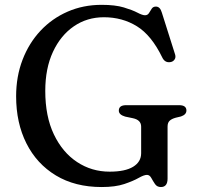

<svg xmlns="http://www.w3.org/2000/svg" viewBox="-20 -736 801 774"><path d="M655.5 -16Q655.5 18 628.5 18Q613 18 604.8 5.8Q596.5 -6.5 589.8 -18.8Q583 -31 572.5 -31Q560.5 -31 539 -18.8Q517.5 -6.5 481.2 5.8Q445 18 390 18Q282.5 18 205.2 -28.8Q128 -75.5 86.5 -158Q45 -240.5 45 -348Q45 -427.5 70.8 -494.8Q96.5 -562 143 -611.8Q189.5 -661.5 252.5 -689Q315.5 -716.5 389.5 -716.5Q444.5 -716.5 479.2 -706Q514 -695.5 534 -685Q554 -674.5 564.5 -674.5Q575 -674.5 580.5 -683.2Q586 -692 591.5 -700.8Q597 -709.5 608.5 -709.5Q625.5 -709.5 632.5 -685L686 -516Q689.5 -504.5 683.5 -495.8Q677.5 -487 666 -485.5Q644.5 -482.5 634 -504.5Q590.5 -594 531.8 -630.2Q473 -666.5 399 -666.5Q331 -666.5 277.8 -630Q224.5 -593.5 193.5 -527Q162.5 -460.5 162.5 -369.5Q162.5 -267 197.2 -194.2Q232 -121.5 290.8 -82.8Q349.5 -44 422 -44Q484.5 -44 516.8 -63.8Q549 -83.5 549 -118.5V-225.5Q549 -252.5 515.5 -259.5L484.5 -266Q459 -273.5 459 -290Q459 -312 488.5 -312H702Q731.5 -312 731.5 -290.5Q731.5 -274 709.5 -266.5L688.5 -261.5Q672 -257 663.8 -249.2Q655.5 -241.5 655.5 -225.5Z"/></svg>

Font: Fraunces 9pt Soft
Style: Regular
Weight: 400
Version: Version 1.000;[0bf87f6ff]